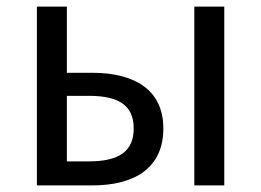

<svg xmlns="http://www.w3.org/2000/svg" viewBox="-20 -563 793 583"><path d="M92 0H260C389 0 476 -53 476 -173C476 -290 389 -342 260 -342H183V-543H92ZM570 0H661V-543H570ZM183 -73V-272H250C342 -272 386 -242 386 -173C386 -104 342 -73 250 -73Z"/></svg>

Font: Spoqa Han Sans Neo Regular
Style: Regular
Weight: 400
Designer: [Spoqa Han Sans Neo] Dong-huui Kim  Younghwa Kang  Yujin Lee  [Noto Sans] Ryoko NISHIZUKA  (kana & ideographs); Paul D. 
Foundry: Spoqa (http://www.spoqa-han-sans.com)
Version: Version 1.000